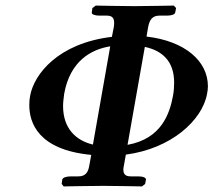

<svg xmlns="http://www.w3.org/2000/svg" viewBox="-20 -667 765 688"><path d="M261 -35H235C217 -35 205 -31 203 -23L201 -8L208 1C208 1 315 -1 351 -1C389 -1 489 1 489 1L500 -8L503 -23C504 -31 491 -35 475 -35H449C430 -35 422 -42 422 -60C422 -64 423 -69 424 -74L431 -113C592 -134 705 -235 722 -331C724 -340 725 -350 725 -358C725 -448 643 -520 505 -536L511 -571C516 -596 526 -611 551 -611H577C595 -611 607 -615 608 -623L611 -638L603 -647C603 -647 496 -645 461 -645C422 -645 323 -647 323 -647L311 -638L309 -623C307 -615 321 -611 337 -611H363C381 -611 389 -603 389 -586C389 -582 389 -577 388 -571L381 -535C188 -512 102 -401 88 -324C86 -315 85 -303 85 -290C85 -228 116 -130 307 -112L300 -74C296 -49 286 -35 261 -35ZM313 -149C253 -163 206 -206 206 -287C206 -300 208 -315 210 -331C231 -448 306 -490 375 -501ZM499 -499C559 -486 604 -450 604 -371C604 -356 603 -341 600 -324C588 -260 559 -170 437 -148Z"/></svg>

Font: Linux Libertine O
Style: Bold Italic
Weight: 700
Italic angle: -11.5°
Designer: Philipp H. Poll
Foundry: Philipp H. Poll
Version: Version 4.1.0